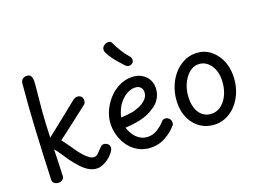

<svg xmlns="http://www.w3.org/2000/svg" viewBox="-122 -1137 1922 1434"><g transform="rotate(-20 838.5 -420.5)"><path d="M125 -781Q127 -800 140 -811Q153 -822 172 -822Q197 -822 205.5 -806.5Q214 -791 214 -767Q214 -743 207.5 -686.5Q201 -630 193.5 -540.5Q186 -451 182 -328Q183 -329 202.5 -344Q222 -359 252 -383Q282 -407 316.5 -434.5Q351 -462 384 -488.5Q417 -515 441 -534Q449 -540 457 -543.5Q465 -547 473 -547Q483 -547 491 -544Q499 -541 504.5 -535.5Q510 -530 513 -522.5Q516 -515 516 -506Q516 -496 513 -487Q510 -478 502 -472Q487 -460 462.5 -441.5Q438 -423 409 -400.5Q380 -378 350.5 -355Q321 -332 295.5 -313Q270 -294 253 -281Q269 -261 291.5 -228.5Q314 -196 336 -165Q353 -142 371.5 -122Q390 -102 408 -90.5Q426 -79 443 -79Q459 -79 475.5 -95Q492 -111 504 -124Q512 -134 520.5 -140Q529 -146 539 -146Q550 -146 560 -141Q570 -136 576.5 -127Q583 -118 583 -105Q583 -93 575.5 -80.5Q568 -68 556 -55Q542 -39 522 -24.5Q502 -10 480 -1Q458 8 437 8Q401 8 369.5 -11Q338 -30 311 -60Q284 -90 259 -123Q235 -158 215.5 -187.5Q196 -217 179 -236Q178 -183 176 -132.5Q174 -82 172 -31Q172 -10 158.5 0Q145 10 127 10Q108 10 94.5 0Q81 -10 81 -31Q88 -220 98 -410Q108 -600 125 -781Z M872 0Q817 0 774 -22Q731 -44 701 -81.5Q671 -119 655.5 -165.5Q640 -212 640 -260Q640 -311 660.5 -361Q681 -411 717.5 -453Q754 -495 802 -520Q850 -545 905 -545Q948 -545 980.5 -527.5Q1013 -510 1031.5 -480Q1050 -450 1050 -410Q1050 -368 1029 -330.5Q1008 -293 970 -270Q919 -235 858.5 -221.5Q798 -208 736 -206Q744 -177 762 -149Q780 -121 808.5 -102.5Q837 -84 876 -84Q913 -84 947.5 -105.5Q982 -127 1007 -155Q1013 -163 1020.5 -166Q1028 -169 1035 -169Q1047 -169 1057 -163Q1067 -157 1073 -147Q1079 -137 1079 -125Q1080 -117 1077 -109.5Q1074 -102 1067 -95Q1030 -55 980.5 -27.5Q931 0 872 0ZM732 -288Q772 -290 806 -294.5Q840 -299 877 -314Q910 -327 935 -351.5Q960 -376 960 -411Q960 -425 953.5 -436.5Q947 -448 934.5 -455.5Q922 -463 902 -463Q870 -463 841 -447Q812 -431 789 -405.5Q766 -380 751.5 -349Q737 -318 732 -288Z M947 -640Q931 -628 915.5 -631Q900 -634 889 -647Q871 -666 851 -689Q831 -712 814.5 -735.5Q798 -759 788 -779Q778 -798 781 -813.5Q784 -829 798 -839Q812 -850 832 -851Q852 -852 862 -828Q873 -803 896 -764.5Q919 -726 947 -695Q958 -683 958.5 -666.5Q959 -650 947 -640Z M1625 -299Q1625 -238 1606.5 -183.5Q1588 -129 1554.5 -87.5Q1521 -46 1476 -22.5Q1431 1 1379 1Q1316 1 1267 -30Q1218 -61 1190 -115.5Q1162 -170 1162 -240Q1162 -303 1181.5 -359Q1201 -415 1235.5 -457.5Q1270 -500 1315.5 -524.5Q1361 -549 1413 -549Q1476 -549 1523.5 -515.5Q1571 -482 1598 -425.5Q1625 -369 1625 -299ZM1255 -244Q1255 -195 1270 -159Q1285 -123 1313.5 -103Q1342 -83 1380 -83Q1424 -83 1459 -112.5Q1494 -142 1514 -191.5Q1534 -241 1534 -302Q1534 -349 1517 -386Q1500 -423 1471.5 -444Q1443 -465 1406 -465Q1366 -465 1331.5 -434.5Q1297 -404 1276 -354Q1255 -304 1255 -244Z"/></g></svg>

Font: Playpen Sans Arabic
Style: Regular
Weight: 400
Designer: Azza Alameddine, Laura Meseguer, Veronika Burian, José Scaglione
Foundry: TypeTogether
Version: Version 2.000